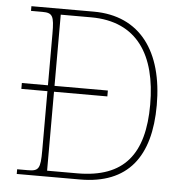

<svg xmlns="http://www.w3.org/2000/svg" viewBox="-51 -764 780 814"><g transform="rotate(5 338.5 -357.0)"><path d="M50 0H319C523 0 616 -123 616 -342C616 -569 514 -714 315 -714H50V-694H98C142 -694 149 -682 149 -605V-386H38V-361H149V-108C149 -31 142 -20 95 -20H50ZM305 -25H177V-361H404V-386H177V-689H306C503 -689 588 -552 588 -342C588 -132 505 -25 305 -25Z"/></g></svg>

Font: Noto Serif Sinhala Thin
Style: Regular
Weight: 100
Designer: Jelle Bosma - Monotype Design Team
Foundry: Monotype Imaging Inc.
Version: Version 2.007